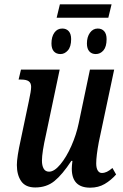

<svg xmlns="http://www.w3.org/2000/svg" viewBox="-20 -858 568 888"><path d="M312 -78Q312 -90 315 -114H310Q268 -50 231.5 -20.5Q195 9 143 9Q98 9 78 -20Q58 -49 58 -95Q58 -131 76 -212L113 -388Q124 -438 124 -456Q124 -474 113 -482Q102 -490 78 -490H66L77 -536H256L193 -237Q174 -153 174 -115Q174 -92 182 -78Q190 -64 207 -64Q231 -64 259 -97.5Q287 -131 310 -183Q333 -235 344 -288L396 -536H508L437 -201Q425 -137 425 -102Q425 -81 432 -69.5Q439 -58 451 -58Q463 -58 474.5 -63.5Q486 -69 500 -81L517 -51Q493 -24 464 -7Q435 10 397 10Q312 10 312 -78ZM257 -838H496L481 -776H242ZM218 -657Q218 -688 231.5 -707Q245 -726 268 -726Q287 -726 298 -713.5Q309 -701 309 -677Q309 -642 294 -625Q279 -608 260 -608Q240 -608 229 -620.5Q218 -633 218 -657ZM382 -657Q382 -687 396 -706.5Q410 -726 432 -726Q451 -726 462 -713.5Q473 -701 473 -677Q473 -642 458.5 -625Q444 -608 423 -608Q404 -608 393 -620.5Q382 -633 382 -657Z"/></svg>

Font: Noto Serif CondSemiBold
Style: Italic
Weight: 600
Width: 3
Italic angle: -12°
Designer: Monotype Design Team
Foundry: Monotype Imaging Inc.
Version: Version 1.001